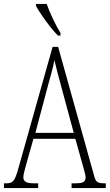

<svg xmlns="http://www.w3.org/2000/svg" viewBox="-21 -951 555 971"><path d="M-1 0V-24H13Q30 -24 39.5 -30.5Q49 -37 57 -54.5Q65 -72 74 -107L245 -714H273L455 -62Q461 -38 471 -31Q481 -24 506 -24H514V0H341V-24H361Q392 -24 402 -31.5Q412 -39 412 -55Q412 -63 407 -81Q402 -99 397 -117L360 -249H148L115 -132Q110 -113 103.5 -89.5Q97 -66 97 -54Q97 -40 108 -32Q119 -24 150 -24H172V0ZM158 -279H352L295 -490Q280 -545 270 -583Q260 -621 254 -647Q250 -621 239.5 -584Q229 -547 218 -505ZM272 -771Q254 -789 231.5 -817.5Q209 -846 189.5 -875Q170 -904 161 -921V-931H215Q227 -897 247 -855Q267 -813 285 -784V-771Z"/></svg>

Font: Noto Serif Myanmar ExtraCondensed ExtraLight
Style: Regular
Weight: 200
Width: 2
Designer: Ben Mitchell and the Monotype Design Team
Foundry: Monotype Imaging Inc.
Version: Version 2.106; ttfautohint (v1.8.4.7-5d5b)